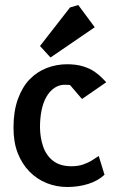

<svg xmlns="http://www.w3.org/2000/svg" viewBox="-20 -744 463 768"><path d="M249 4Q206 4 167 -11.5Q128 -27 98 -57.5Q68 -88 51 -131.5Q34 -175 34 -233Q34 -299 51.5 -347.5Q69 -396 98.5 -426.5Q128 -457 167 -472Q206 -487 248 -487Q285 -487 312.5 -478.5Q340 -470 358.5 -457Q377 -444 388.5 -432Q400 -420 405 -415L308 -348L260 -404L243 -405Q218 -406 198 -392.5Q178 -379 165 -355.5Q152 -332 146 -301.5Q140 -271 140 -236Q140 -196 152 -159.5Q164 -123 192 -101Q220 -79 266 -79Q292 -79 312.5 -86Q333 -93 348.5 -103Q364 -113 375 -120L398 -45Q371 -20 332 -8Q293 4 249 4ZM182 -514 140 -560 260 -714 293 -724 359 -635Z"/></svg>

Font: Kreon Medium
Style: Regular
Weight: 500
Version: Version 2.002